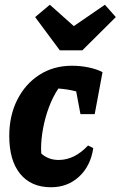

<svg xmlns="http://www.w3.org/2000/svg" viewBox="-20 -777 508 809"><path d="M195 12Q111 12 65 -44.5Q19 -101 19 -204Q19 -290 53 -357Q87 -424 146.5 -462Q206 -500 283 -500Q319 -500 353 -493Q387 -486 412 -473L379 -296H319L301 -392Q266 -401 226 -404Q203 -370 186.5 -326Q170 -282 161.5 -236Q153 -190 153 -148Q153 -139 154 -130Q184 -103 227 -103Q294 -103 351 -164L373 -153Q362 -78 313.5 -33Q265 12 195 12ZM163 -97 161 -102Q162 -99 163 -97ZM232 -565 128 -705 190 -757 291 -667 422 -757 468 -705 327 -565Z"/></svg>

Font: Piazzolla
Style: Bold Italic
Weight: 700
Italic angle: -11.3°
Designer: Juan Pablo del Peral
Foundry: Huerta Tipografica
Version: Version 1.330